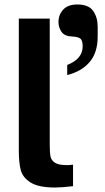

<svg xmlns="http://www.w3.org/2000/svg" viewBox="-20 -833 469 857"><path d="M64 -160V-750H202V-188Q202 -152 205.5 -134.5Q209 -117 225.5 -106.5Q242 -96 278 -96Q290 -96 306 -98V-2Q255 4 226 4Q152 4 116.5 -18.5Q81 -41 72.5 -74.5Q64 -108 64 -160ZM280 -543Q349 -570 349 -626Q349 -654 337.5 -661.5Q326 -669 303 -670Q268 -671 254.5 -691Q241 -711 241 -734Q241 -768 262.5 -790.5Q284 -813 325 -813Q376 -813 396 -784Q416 -755 416 -714V-670Q416 -598 380 -556Q344 -514 280 -498Z"/></svg>

Font: Be Vietnam
Style: Bold
Weight: 700
Designer: Gabriel Lam
Foundry: TypeRant
Version: Version 4.000